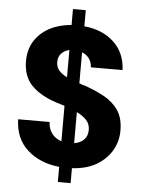

<svg xmlns="http://www.w3.org/2000/svg" viewBox="-59 -839 729 972"><g transform="rotate(5 305.5 -352.5)"><path d="M272 87V10Q174 0 110.5 -56.5Q47 -113 44 -212H204Q205 -178 223 -154Q241 -130 272 -120V-300Q262 -303 251.5 -306.5Q241 -310 230 -313Q147 -340 102.5 -386Q58 -432 58 -509Q58 -568 85.5 -611.5Q113 -655 161 -680.5Q209 -706 272 -711V-792H337V-710Q430 -701 487.5 -647.5Q545 -594 549 -506H388Q385 -558 337 -578V-420Q344 -417 352 -414.5Q360 -412 368 -410Q420 -392 465 -367.5Q510 -343 537.5 -303.5Q565 -264 565 -199Q565 -145 538.5 -99Q512 -53 461.5 -23Q411 7 337 11V87ZM216 -518Q216 -492 231 -475Q246 -458 272 -445V-584Q247 -578 231.5 -561.5Q216 -545 216 -518ZM405 -189Q405 -219 386.5 -239Q368 -259 337 -274V-116Q368 -121 386.5 -139.5Q405 -158 405 -189Z"/></g></svg>

Font: DM Sans Black
Style: Regular
Weight: 900
Designer: Colophon Foundry, Jonny Pinhorn
Foundry: Colophon Foundry
Version: Version 4.004; ttfautohint (v1.8.4.7-5d5b)